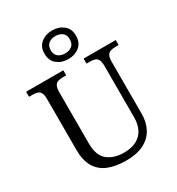

<svg xmlns="http://www.w3.org/2000/svg" viewBox="-227 -1118 1166 1267"><g transform="rotate(-30 356.0 -484.5)"><path d="M361 10Q283.3 10 227 -12.3Q170.7 -34.7 140.3 -84.5Q110 -134.3 110 -216V-604Q110 -635.3 101.7 -650.7Q93.3 -666 77.5 -670.8Q61.7 -675.7 40.7 -675.7H14.3V-714H297.7V-675.7H271.7Q250.3 -675.7 234.8 -670.5Q219.3 -665.3 210.8 -649.7Q202.3 -634 202.3 -601V-210Q202.3 -120 249.8 -81.3Q297.3 -42.7 374.7 -42.7Q433.3 -42.7 471.8 -64Q510.3 -85.3 528.8 -123Q547.3 -160.7 547.3 -210V-604Q547.3 -635.3 539 -650.7Q530.7 -666 515.2 -670.8Q499.7 -675.7 478.3 -675.7H452.3V-714H697.3V-675.7H672.3Q650.7 -675.7 634.8 -670.5Q619 -665.3 610.7 -649.7Q602.3 -634 602.3 -601V-208.3Q602.3 -142 575.5 -93Q548.7 -44 495.2 -17Q441.7 10 361 10ZM364.7 -761Q314.7 -761 279.7 -789Q244.7 -817 244.7 -870Q244.7 -923 279.7 -951Q314.7 -979 364.7 -979Q414.7 -979 449.7 -951Q484.7 -923 484.7 -870Q484.7 -817 449.7 -789Q414.7 -761 364.7 -761ZM364.7 -804Q395 -804 416.2 -819.8Q437.3 -835.7 437.3 -870Q437.3 -904.3 416.2 -920.2Q395 -936 364.7 -936Q334.3 -936 313.2 -920.2Q292 -904.3 292 -870Q292 -835.7 313.2 -819.8Q334.3 -804 364.7 -804Z"/></g></svg>

Font: Noto Serif Hentaigana ExtraLight
Style: Regular
Weight: 200
Designer: Kazuhiro Yamada
Foundry: nipponia
Version: Version 1.000